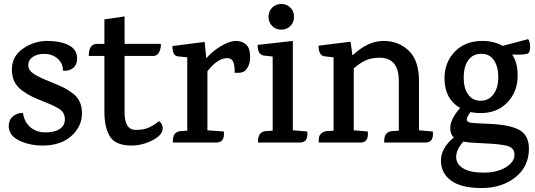

<svg xmlns="http://www.w3.org/2000/svg" viewBox="-20 -721 2707 971"><path d="M370 -425Q370 -393 349 -376.5Q328 -360 298 -364Q299 -400 272 -424Q245 -448 206.5 -448.5Q168 -449 145.5 -433Q123 -417 123 -391Q123 -365 151.5 -347Q180 -329 231.5 -308.5Q283 -288 304 -277Q325 -266 349 -248Q395 -214 394.5 -147Q394 -80 339.5 -32Q285 16 192 15Q125 14 74.5 -11.5Q24 -37 24 -85Q25 -116 46 -133Q67 -150 96 -150Q103 -104 133 -78Q163 -52 208.5 -51.5Q254 -51 281 -68Q308 -85 308 -117.5Q308 -150 284 -167Q260 -184 213 -202.5Q166 -221 142 -232.5Q118 -244 92 -263Q40 -301 40 -368.5Q40 -436 96 -475Q152 -514 218.5 -514Q285 -514 327.5 -492.5Q370 -471 370 -425Z M610 -438V-154Q610 -64 666 -64Q702 -64 727 -73.5Q752 -83 784 -108Q789 -107 796 -96Q803 -85 803 -73Q803 -38 751 -11.5Q699 15 645 15Q565 15 536.5 -30Q508 -75 508 -155V-438H429Q429 -499 470 -499H508V-623L610 -638V-499H793Q795 -486 790 -471Q782 -440 757 -438Z M1218 -362Q1202 -350 1167 -353Q1167 -396 1158 -411.5Q1149 -427 1129 -427Q1081 -427 1029 -361V-62L1112 -56Q1118 0 1073 0H854Q854 0 854 -8Q854 -54 893 -58L927 -60V-431L879 -436Q852 -439 852 -488L1015 -509L1023 -429H1026Q1053 -461 1097 -487.5Q1141 -514 1172.5 -514Q1204 -514 1224.5 -496Q1245 -478 1245 -432.5Q1245 -387 1218 -362Z M1496 0H1285V-8Q1285 -54 1324 -58L1359 -60V-435L1315 -440Q1283 -443 1283 -494L1461 -514V-62L1534 -56Q1540 0 1496 0ZM1467 -636Q1467 -608 1448.5 -589.5Q1430 -571 1402.5 -571Q1375 -571 1356.5 -589.5Q1338 -608 1338 -636Q1338 -664 1356.5 -682.5Q1375 -701 1402.5 -701Q1430 -701 1448.5 -682.5Q1467 -664 1467 -636Z M2131 0H1923V-8Q1923 -54 1962 -58L1997 -60V-311Q1997 -429 1900 -429Q1860 -429 1831 -416.5Q1802 -404 1769 -375V-62L1840 -56Q1846 0 1802 0H1592V-8Q1592 -32 1599 -40Q1612 -56 1632 -58L1667 -60V-431L1623 -436Q1591 -439 1591 -490L1753 -510L1762 -443H1765Q1842 -514 1919 -514Q1996 -514 2047.5 -464.5Q2099 -415 2099 -311V-62L2169 -56Q2175 0 2131 0Z M2409 -149Q2386 -149 2359 -154Q2339 -126 2340.5 -114.5Q2342 -103 2364 -100Q2386 -97 2448 -95Q2557 -91 2606 -64Q2655 -37 2655 31Q2655 121 2586.5 175.5Q2518 230 2415.5 230Q2313 230 2261.5 192.5Q2210 155 2210 91.5Q2210 28 2275 -26Q2257 -42 2257 -73Q2257 -118 2307 -175Q2230 -219 2228 -320Q2226 -402 2278.5 -458Q2331 -514 2419 -514Q2478 -514 2522 -489L2651 -523Q2660 -511 2661 -486Q2662 -461 2651 -451Q2636 -443 2570 -445Q2601 -401 2597.5 -326.5Q2594 -252 2543.5 -200.5Q2493 -149 2409 -149ZM2412.5 -449Q2370 -448 2347.5 -415.5Q2325 -383 2325 -328.5Q2325 -274 2348 -242.5Q2371 -211 2411.5 -211.5Q2452 -212 2476 -244.5Q2500 -277 2500 -330.5Q2500 -384 2477.5 -417Q2455 -450 2412.5 -449ZM2323 -5Q2287 36 2287 72.5Q2287 109 2322.5 130.5Q2358 152 2426 152Q2494 152 2538 125Q2582 98 2582 62Q2582 26 2544.5 16.5Q2507 7 2429 4Q2351 1 2323 -5Z"/></svg>

Font: Karma SemiBold
Style: Regular
Weight: 600
Designer: Joana Correia
Foundry: Indian Type Foundry
Version: Version 1.202;PS 1.0;hotconv 1.0.78;makeotf.lib2.5.61930; tt